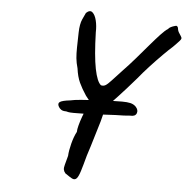

<svg xmlns="http://www.w3.org/2000/svg" viewBox="-53 -741 848 866"><g transform="rotate(5 370.5 -307.5)"><path d="M286 -224Q280 -224 271 -224.5Q262 -225 252 -228Q237 -228 229.5 -233Q222 -238 218 -245Q209 -260 219.5 -267.5Q230 -275 266 -279Q283 -283 313.5 -285.5Q344 -288 379.5 -290Q415 -292 447 -293Q479 -294 499 -294Q523 -294 537.5 -290.5Q552 -287 562 -277Q576 -262 570 -247Q564 -232 541 -234Q534 -233 513.5 -232Q493 -231 475 -231Q470 -231 445.5 -229.5Q421 -228 389 -226.5Q357 -225 328.5 -224.5Q300 -224 286 -224ZM370 -262 335 -306Q315 -336 303 -362Q291 -388 286 -426Q279 -450 277 -471Q275 -492 275.5 -519.5Q276 -547 277 -588Q278 -626 288 -648Q298 -670 302 -678Q319 -694 331 -683.5Q343 -673 349 -648.5Q355 -624 354 -595Q357 -488 368.5 -430.5Q380 -373 398 -359Q409 -356 418.5 -361.5Q428 -367 444 -384.5Q460 -402 489 -433Q517 -462 545 -494.5Q573 -527 598.5 -557Q624 -587 644.5 -609Q665 -631 677 -638Q681 -644 689.5 -648Q698 -652 705.5 -654Q713 -656 713 -656Q721 -654 722 -643.5Q723 -633 730 -623Q732 -619 737 -612Q742 -605 741 -600Q741 -597 733.5 -588.5Q726 -580 718 -572Q710 -564 705 -559Q692 -548 664.5 -520.5Q637 -493 608 -461.5Q579 -430 559 -405Q515 -354 480.5 -317Q446 -280 438 -273Q437 -271 424.5 -266.5Q412 -262 407 -254ZM309 73Q305 72 294 65Q283 58 273 51Q266 43 264.5 34.5Q263 26 267 12Q271 -2 278 -29Q279 -52 287.5 -85Q296 -118 308 -140Q308 -151 313 -170Q318 -189 325.5 -209.5Q333 -230 339 -245L357 -297L397 -331L441 -297Q437 -291 434 -283Q431 -275 426 -256Q421 -237 411 -197Q403 -170 393.5 -139Q384 -108 376 -81Q368 -54 362 -37Q350 8 342 33.5Q334 59 326.5 67.5Q319 76 309 73Z"/></g></svg>

Font: Caveat SemiBold
Style: Regular
Weight: 600
Designer: Pablo Impallari
Foundry: Pablo Impallari
Version: Version 2.000